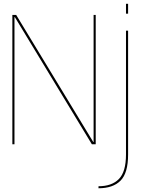

<svg xmlns="http://www.w3.org/2000/svg" viewBox="-20 -753 782 1002"><path d="M44.5 0H55.5V-663.5H57.5L459.5 0H479.5V-675H468.5V-11.5H467L64.5 -675H44.5ZM494 229.5Q569.5 229.5 609 189.8Q648.5 150 648.5 53.5V-593H637.5V53.5Q637.5 144 600.2 181.5Q563 219 494 219ZM637.5 -733V-681.5H648.5V-733Z"/></svg>

Font: Anybody Thin
Style: Regular
Weight: 100
Designer: Tyler Finck
Foundry: Etcetera Type Company
Version: Version 1.114;gftools[0.9.25]